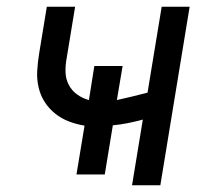

<svg xmlns="http://www.w3.org/2000/svg" viewBox="-20 -550 640 570"><path d="M372 0 404 -195Q382 -189 359.5 -184.5Q337 -180 315 -178L291 -32H207L231 -177Q207 -181 184.5 -189.5Q162 -198 143.5 -213Q125 -228 112.5 -247.5Q100 -267 94.5 -291Q89 -315 90.5 -340Q92 -365 96 -390L119 -530H203L178 -378Q174 -357 174.5 -336.5Q175 -316 184 -298.5Q193 -281 209 -269.5Q225 -258 244 -253L260 -354H344L327 -253Q350 -258 372.5 -263.5Q395 -269 418 -275L460 -530H543L456 0Z"/></svg>

Font: Iosevka Curly Extended Oblique
Style: Regular
Weight: 400
Width: 7
Italic angle: -9°
Monospace: yes
Designer: Belleve Invis
Foundry: Belleve Invis
Version: Version 11.1.0; ttfautohint (v1.8.3)